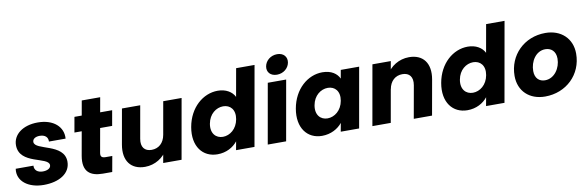

<svg xmlns="http://www.w3.org/2000/svg" viewBox="-53 -1277 5388 1760"><g transform="rotate(-10 2640.5 -396.5)"><path d="M242.9 7.9C386.1 7.9 492.5 -55.2 492.5 -165.2C492.5 -337.3 215.7 -315.4 215.7 -396.7C215.7 -425 243.6 -442 282.1 -442C332.3 -442 359.8 -416 357.4 -375.6H512.4C520.7 -484.2 432.6 -565.8 285.9 -565.8C146.4 -565.8 53.7 -493.4 53.7 -394.3C53.7 -212.1 329.8 -241.2 329.8 -161.2C329.8 -131.1 296.2 -115.3 255.7 -115.3C206.2 -115.3 176 -141.2 178.9 -182.7H14C-3.6 -69.8 98.8 7.9 242.9 7.9Z M630.2 -194.2C604.9 -48.9 677.4 0 793.4 0H880.2L906.2 -144.7H845.2C807.2 -144.7 795.8 -159 801.2 -192.1L890.4 -694.3H718.9ZM952.8 -416.3 977.8 -557.9H626.8L601.8 -416.3Z M1624.2 -557.9H1453.2L1354.6 0H1525.6ZM1239 -557.9H1069L1011.4 -232.3C985 -82.5 1056.3 5.9 1185.8 5.9C1280.2 5.9 1360.1 -47.8 1396.2 -116.3L1399.7 -255.1C1386.4 -178.9 1337.2 -137 1271.7 -137C1207.2 -137 1172.2 -178.9 1185.5 -255.1Z M1664.6 -280.1C1633.5 -103.8 1722.7 7.9 1859.8 7.9C1941.9 7.9 2007.5 -29.3 2047.3 -79.8L2032.8 0H2204.3L2335.3 -740H2163.8L2117.8 -480.9C2092.8 -532.3 2034.9 -565.8 1961.3 -565.8C1823.8 -565.8 1695.7 -456.5 1664.6 -280.1ZM2082.8 -279.2C2067.1 -190.3 2001.1 -141.2 1936.2 -141.2C1871.8 -141.2 1822.9 -191.2 1838.7 -280.1C1854.4 -369 1920.9 -416.6 1985.3 -416.6C2050.2 -416.6 2098.6 -367.6 2082.8 -279.2Z M2327.8 0H2498.9L2597.5 -557.9H2426.4ZM2523.3 -616.1C2583.4 -616.1 2631.4 -656.5 2640.5 -708.1C2649.7 -760.2 2615.7 -801.2 2555.7 -801.2C2494.6 -801.2 2446.5 -760.2 2437.4 -708.1C2428.3 -656.5 2462.2 -616.1 2523.3 -616.1Z M2638.6 -280.1C2607.5 -103.8 2696.7 7.9 2832.9 7.9C2915.9 7.9 2982.5 -30.2 3021.8 -79.4L3007.3 0H3178.3L3276.9 -557.9H3105.9L3091.9 -479.5C3070.1 -527.6 3018.4 -565.8 2934.9 -565.8C2797.8 -565.8 2669.7 -456.5 2638.6 -280.1ZM3056.8 -279.2C3041.1 -190.3 2975.1 -141.2 2910.2 -141.2C2845.8 -141.2 2796.9 -191.2 2812.7 -280.1C2828.4 -369 2894.9 -416.6 2959.3 -416.6C3024.2 -416.6 3072.6 -367.6 3056.8 -279.2Z M3301.8 0H3472.9L3571.5 -557.9H3400.4ZM3687 0H3857.1L3915.1 -326.1C3941.6 -475.8 3870.7 -564.2 3741.2 -564.2C3645.9 -564.2 3566.4 -510.5 3529.4 -442L3526.9 -303.2C3540.2 -379.4 3589.3 -421.4 3654.8 -421.4C3719.3 -421.4 3754.3 -379.4 3741 -303.2Z M3991.6 -280.1C3960.5 -103.8 4049.7 7.9 4186.8 7.9C4268.9 7.9 4334.5 -29.3 4374.3 -79.8L4359.8 0H4531.3L4662.3 -740H4490.8L4444.8 -480.9C4419.8 -532.3 4361.9 -565.8 4288.3 -565.8C4150.8 -565.8 4022.7 -456.5 3991.6 -280.1ZM4409.8 -279.2C4394.1 -190.3 4328.1 -141.2 4263.2 -141.2C4198.8 -141.2 4149.9 -191.2 4165.7 -280.1C4181.4 -369 4247.9 -416.6 4312.3 -416.6C4377.2 -416.6 4425.6 -367.6 4409.8 -279.2Z M4909.6 7.9C5106.5 7.9 5256.6 -135.9 5256.6 -330.7C5256.6 -472.3 5155.9 -565.8 5010.2 -565.8C4812.4 -565.8 4665.1 -419 4665.1 -226.2C4665.1 -85 4763.8 7.9 4909.6 7.9ZM4934.2 -138.8C4881.3 -138.8 4841.2 -172.5 4841.2 -241.2C4841.2 -329.8 4895.8 -419.1 4984.7 -419.1C5037 -419.1 5080.5 -385.4 5080.5 -315.2C5080.5 -227.6 5022 -138.8 4934.2 -138.8Z"/></g></svg>

Font: Poppins Devanagari Thin
Style: Italic
Weight: 100
Italic angle: -10°
Designer: Ninad Kale (Devanagari), Jonny Pinhorn (Latin)
Foundry: Indian Type Foundry
Version: 4.005